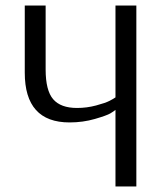

<svg xmlns="http://www.w3.org/2000/svg" viewBox="-20 -670 605 690"><path d="M470 -650V0H395V-275Q389 -270 376.5 -262.5Q364 -255 321 -242.5Q278 -230 230 -230Q69 -230 69 -409V-650H144V-420Q144 -345 171 -313.5Q198 -282 257 -282Q292 -282 325.5 -291Q359 -300 373.5 -307.5Q388 -315 395 -320V-650Z"/></svg>

Font: Arsenal
Style: Regular
Weight: 400
Designer: Andrij Shevchenko
Foundry: Stairsfor.com
Version: Version 1.000